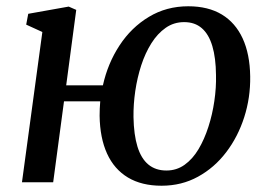

<svg xmlns="http://www.w3.org/2000/svg" viewBox="-20 -581 856 612"><path d="M191 -309H308Q323.5 -379 361 -436.2Q398.5 -493.5 454.5 -527.2Q510.5 -561 580 -561Q643.5 -561 687 -534.8Q730.5 -508.5 753.5 -458.5Q776.5 -408.5 777.5 -337.5Q778.5 -270 758.5 -207.5Q738.5 -145 701 -95.8Q663.5 -46.5 611.2 -17.8Q559 11 495 11Q431.5 11 387.8 -15.2Q344 -41.5 321.2 -91.5Q298.5 -141.5 297.5 -212Q297.5 -223.5 298 -235.2Q298.5 -247 299.5 -258H184L149.5 0H50L115 -479L63.5 -502.5L70 -537L199 -560L223 -549.5ZM567 -510.5Q534 -510.5 508 -492.2Q482 -474 462.5 -443Q443 -412 430.2 -372.8Q417.5 -333.5 411.2 -291Q405 -248.5 405.5 -208Q406.5 -151.5 418.2 -113.5Q430 -75.5 453 -56.5Q476 -37.5 510.5 -37.5Q543 -37.5 568.5 -55.8Q594 -74 612.8 -105.5Q631.5 -137 644.2 -176.5Q657 -216 663.2 -258.8Q669.5 -301.5 668.5 -342Q668 -396.5 656.8 -434.2Q645.5 -472 623.2 -491.2Q601 -510.5 567 -510.5Z"/></svg>

Font: Merriweather 36pt
Style: Italic
Weight: 400
Italic angle: -7.8°
Version: Version 2.101